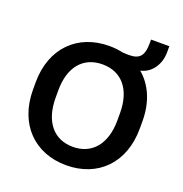

<svg xmlns="http://www.w3.org/2000/svg" viewBox="-149 -979 1065 1120"><g transform="rotate(20 383.0 -419.0)"><path d="M383.3 10.7C578.6 10.7 714.4 -122.6 714.4 -337.9V-382.8C714.4 -502 672.4 -596.2 601.1 -655.8C667.5 -669.9 711.9 -733.4 711.9 -810.5V-847.7H598.6V-826.2C598.6 -742.7 570.8 -718.8 505.4 -718.8C493.2 -718.8 481.9 -719.2 468.8 -720.2C441.9 -726.6 413.6 -729.5 383.3 -729.5C187.5 -729.5 51.3 -596.2 51.3 -382.8V-337.9C51.3 -123.5 187.5 10.7 383.3 10.7ZM383.3 -103.5C266.1 -103.5 191.9 -188 191.4 -337.9V-382.8C190.9 -532.2 265.6 -615.2 383.3 -615.2C500.5 -615.2 575.2 -531.2 575.2 -382.8V-337.9C575.2 -188.5 500 -103.5 383.3 -103.5Z"/></g></svg>

Font: Winston SemiBold
Style: Regular
Weight: 600
Designer: Vernon Adams, Kim Jin-seong, David Berlow, Cristiano Sobral
Foundry: The Winston Project Authors
Version: Version 3.004